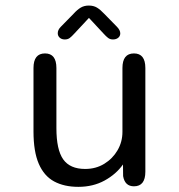

<svg xmlns="http://www.w3.org/2000/svg" viewBox="-20 -678 659 708"><path d="M146 -481Q188 -481 188 -427V-205.5Q188 -126 213 -90.5Q238 -55 294 -55Q333.5 -55 364.5 -74Q395.5 -93 413.5 -124Q431.5 -155 431.5 -191.5V-427Q431.5 -481 474 -481Q516 -481 516 -427V-45Q516 9 474 9Q440.5 9 434 -28.5L433.5 -71.5Q408 -35.5 365.5 -12.2Q323 11 269 11Q216.5 11 179.5 -9Q142.5 -29 123 -74Q103.5 -119 103.5 -193.5V-427Q103.5 -481 146 -481ZM411.5 -579Q423.5 -566.5 423.5 -555Q423.5 -545 416 -538.8Q408.5 -532.5 396.5 -532.5Q386 -532.5 378.5 -538.2Q371 -544 362 -554L308 -612L253.5 -553.5Q244.5 -543.5 237.2 -538Q230 -532.5 219 -532.5Q207.5 -532.5 200.2 -539Q193 -545.5 193 -555.5Q193 -568 204 -579L251 -627Q265 -642.5 277.8 -650Q290.5 -657.5 307.5 -657.5Q325 -657.5 337.5 -650Q350 -642.5 364.5 -627Z"/></svg>

Font: Sono ExtraLight Monospace
Style: Regular
Weight: 400
Version: Version 2.112